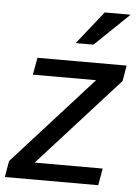

<svg xmlns="http://www.w3.org/2000/svg" viewBox="-62 -792 602 834"><g transform="rotate(5 238.5 -375.0)"><path d="M246.6 -606.4H324.2L473.6 -750H360.8ZM463.9 -460 475.6 -528.3H86.9L73.2 -453.6H349.1L2.9 -70.8L-9.3 0H397.9L411.1 -73.7H114.3Z"/></g></svg>

Font: Roboto
Style: Italic
Weight: 400
Italic angle: -12°
Designer: Google
Version: Version 2.137; 2017